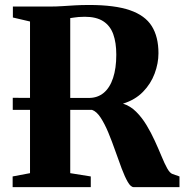

<svg xmlns="http://www.w3.org/2000/svg" viewBox="-20 -770 758 790"><path d="M32 0V-44L103.5 -57.5V-681.5L33 -698V-743H181Q212.5 -743 237.8 -744.8Q263 -746.5 288.8 -748Q314.5 -749.5 347 -749.5Q452 -749.5 514.5 -728Q577 -706.5 604.5 -662.5Q632 -618.5 632 -551Q632 -509.5 616.2 -467.2Q600.5 -425 568.2 -392Q536 -359 486 -343.5Q516.5 -334 540.2 -310.2Q564 -286.5 583 -255Q602 -223.5 617.2 -190Q632.5 -156.5 644.8 -126.8Q657 -97 668 -77.2Q679 -57.5 690 -54L718.5 -44V0H530.5Q518 0 505.8 -21.2Q493.5 -42.5 480.8 -76.2Q468 -110 454.5 -148.8Q441 -187.5 426 -223.8Q411 -260 394.2 -285.8Q377.5 -311.5 358.5 -318H32.5V-367.5L345.5 -367Q381.5 -367 406.8 -388Q432 -409 445.2 -449Q458.5 -489 458.5 -545Q458.5 -594.5 446 -629.2Q433.5 -664 405 -682.5Q376.5 -701 329 -701Q314 -701 303.2 -700Q292.5 -699 284.8 -697.8Q277 -696.5 269 -695.5V-57.5L353.5 -44V0Z"/></svg>

Font: Merriweather 72pt ExtraBold
Style: Regular
Weight: 800
Version: Version 2.100